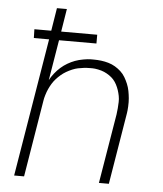

<svg xmlns="http://www.w3.org/2000/svg" viewBox="-53 -781 705 828"><g transform="rotate(5 300.0 -367.5)"><path d="M39 0 138 -598H72L71 -636H144L160 -735H203L187 -636H343V-598H181L152 -423Q160 -438 171.5 -452.5Q183 -467 196.5 -479Q210 -491 225.5 -500Q241 -509 257 -515Q273 -521 293 -524.5Q313 -528 324 -528H337Q354 -528 370 -526Q386 -524 401.5 -519.5Q417 -515 430.5 -507Q444 -499 455.5 -488.5Q467 -478 475 -464.5Q483 -451 489 -436.5Q495 -422 498 -406.5Q501 -391 502.5 -375Q504 -359 503 -339.5Q502 -320 500 -309L449 0H406L456 -301Q458 -314 459 -328Q460 -342 460.5 -355Q461 -368 458.5 -381Q456 -394 452 -406Q448 -418 442 -429.5Q436 -441 428 -450Q420 -459 409 -466.5Q398 -474 386.5 -479Q375 -484 360 -487Q345 -490 336 -490H324Q311 -490 298 -488.5Q285 -487 273 -484.5Q261 -482 248 -476.5Q235 -471 223 -464Q211 -457 200.5 -448Q190 -439 181 -429Q172 -419 165 -407.5Q158 -396 152.5 -384Q147 -372 142.5 -357Q138 -342 137 -334L82 0Z"/></g></svg>

Font: Iosevka Aile XLt Obl
Style: Regular
Weight: 200
Italic angle: -9°
Designer: Belleve Invis
Foundry: Belleve Invis
Version: Version 31.1.0; ttfautohint (v1.8.4)